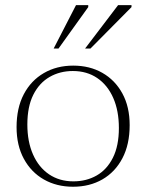

<svg xmlns="http://www.w3.org/2000/svg" viewBox="-20 -700 556 730"><path d="M259 -10.5Q308.5 -10.5 347.5 -32.8Q386.5 -55 409.2 -100.2Q432 -145.5 432 -213.5Q432 -279 410.5 -327.8Q389 -376.5 349.8 -403.2Q310.5 -430 257 -430Q208 -430 168.8 -407.5Q129.5 -385 106.8 -340Q84 -295 84 -226.5Q84 -161.5 105.5 -112.8Q127 -64 166.5 -37.2Q206 -10.5 259 -10.5ZM257.5 10Q195.5 10 147 -17.5Q98.5 -45 70.8 -96Q43 -147 43 -216.5Q43 -289.5 70.5 -341.8Q98 -394 146.8 -422.2Q195.5 -450.5 258.5 -450.5Q321 -450.5 369.2 -423Q417.5 -395.5 445.2 -344.8Q473 -294 473 -224Q473 -151 445.5 -98.5Q418 -46 369.5 -18Q321 10 257.5 10ZM303.5 -515.5 429 -680.5H480V-673L324 -515.5ZM184 -515.5 269 -680.5H315.5V-673L202.5 -515.5Z"/></svg>

Font: Newsreader 16pt 16pt ExtraLight
Style: Regular
Weight: 250
Version: Version 1.003